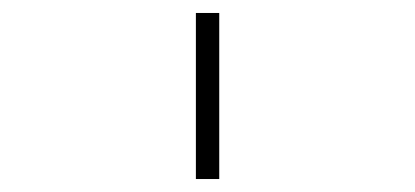

<svg xmlns="http://www.w3.org/2000/svg" viewBox="-20 -760 640 296"><path d="M282 -484V-740H318V-484Z"/></svg>

Font: IBM Plex Mono ExtLt
Style: Regular
Weight: 200
Monospace: yes
Designer: Mike Abbink, Paul van der Laan, Pieter van Rosmalen
Foundry: Bold Monday
Version: Version 2.3